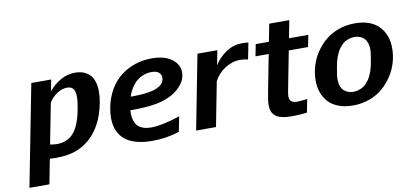

<svg xmlns="http://www.w3.org/2000/svg" viewBox="-76 -903 2867 1348"><g transform="rotate(-10 1358.0 -228.5)"><path d="M635.3 -389.2Q635.3 -316.9 607.4 -232.2Q579.6 -147.5 523.9 -85.9Q477.1 -35.2 413.6 -8.5Q350.1 18.1 256.3 18.1Q230 18.1 213.9 16.6L179.7 192.9H37.6L178.2 -529.8H319.8L304.2 -448.7Q342.3 -494.6 390.6 -521.2Q439 -547.9 493.7 -547.9Q514.2 -547.9 532.7 -543.9Q551.3 -540 570.6 -529.3Q589.8 -518.6 603.8 -501.5Q617.7 -484.4 626.5 -455.6Q635.3 -426.8 635.3 -389.2ZM282.7 -76.2Q316.9 -76.2 344.7 -87.4Q372.6 -98.6 391.8 -117.4Q411.1 -136.2 426 -164.6Q440.9 -192.9 450 -222.7Q459 -252.4 466.3 -290Q477.1 -346.7 477.1 -378.4Q477.1 -418.5 462.9 -436.3Q448.7 -454.1 419.4 -454.1Q383.8 -454.1 347.7 -430.7Q311.5 -407.2 289.1 -369.6L232.9 -81.5Q258.8 -76.2 282.7 -76.2Z M1040 -553.2Q1131.3 -553.2 1182.6 -514.9Q1233.9 -476.6 1233.9 -419.9Q1233.9 -365.2 1187.3 -316.7Q1140.6 -268.1 1057.6 -243.2Q981 -220.2 843.3 -220.2H829.6Q829.1 -212.9 829.1 -199.2Q829.1 -168 837.4 -144.8Q845.7 -121.6 857.9 -108.6Q870.1 -95.7 887.9 -88.1Q905.8 -80.6 921.4 -78.4Q937 -76.2 955.6 -76.2Q1029.8 -76.2 1159.7 -119.1L1138.7 -12.2Q1048.3 18.1 943.8 18.1Q885.7 18.1 840.6 6.6Q795.4 -4.9 766.8 -23.9Q738.3 -43 719.7 -70.3Q701.2 -97.7 693.8 -127.2Q686.5 -156.7 686.5 -191.4Q686.5 -226.1 694.3 -265.1Q708 -335 740.7 -390.4Q773.4 -445.8 819.3 -481Q865.2 -516.1 921.4 -534.7Q977.5 -553.2 1040 -553.2ZM861.8 -314Q1090.8 -314 1090.8 -407.7Q1090.8 -428.7 1074.7 -443.8Q1058.6 -459 1022 -459Q1007.8 -459 992.9 -456.5Q978 -454.1 956.5 -445.1Q935.1 -436 916.5 -421.1Q897.9 -406.2 879.4 -378.4Q860.8 -350.6 848.6 -314Z M1705.6 -428.2Q1675.8 -435.1 1649.9 -435.1Q1593.3 -435.1 1541.5 -401.9Q1489.7 -368.7 1462.9 -316.4L1401.4 0H1259.8L1362.8 -529.8H1504.4L1484.4 -426.8Q1521.5 -482.4 1572.5 -515.1Q1623.5 -547.9 1683.1 -547.9Q1713.9 -547.9 1728.5 -544.9Z M1945.8 -171.9Q1939 -136.7 1939 -123.5Q1939 -100.6 1951.7 -88.4Q1964.4 -76.2 1996.1 -76.2Q2016.1 -76.2 2066.4 -83L2047.9 11.2Q1987.3 18.1 1944.8 18.1Q1900.4 18.1 1870.1 11.2Q1839.8 4.4 1823 -9.8Q1806.2 -23.9 1799.1 -42.5Q1792 -61 1792 -86.9Q1792 -119.1 1806.2 -189.9L1855 -440.9H1760.7L1777.3 -524.9H1871.1L1895.5 -649.9H2038.6L2014.2 -524.9H2152.3L2135.7 -440.9H1998Z M2299.8 -182.1Q2299.8 -152.8 2308.3 -131.1Q2316.9 -109.4 2331.3 -97.9Q2345.7 -86.4 2361.3 -81.3Q2377 -76.2 2394.5 -76.2Q2414.6 -76.2 2432.4 -81.8Q2450.2 -87.4 2463.4 -95Q2476.6 -102.5 2488.8 -116.2Q2501 -129.9 2508.8 -140.6Q2516.6 -151.4 2524.2 -169.2Q2531.7 -187 2535.4 -196Q2539.1 -205.1 2543.5 -222.9Q2547.9 -240.7 2548.3 -244.1Q2548.8 -247.6 2551.3 -260.3Q2551.8 -262.2 2552 -263.2Q2552.2 -264.2 2552.2 -265.1Q2563 -320.8 2563 -348.1Q2563 -377.4 2554.4 -399.2Q2545.9 -420.9 2531.5 -432.4Q2517.1 -443.8 2501.5 -449Q2485.8 -454.1 2468.3 -454.1Q2448.2 -454.1 2430.4 -448.5Q2412.6 -442.9 2399.4 -435.3Q2386.2 -427.7 2374 -414.1Q2361.8 -400.4 2354 -389.6Q2346.2 -378.9 2338.6 -361.1Q2331.1 -343.3 2327.4 -334.2Q2323.7 -325.2 2319.3 -307.4Q2314.9 -289.6 2314.5 -286.1Q2314 -282.7 2311.5 -270Q2311 -268.1 2310.8 -267.1Q2310.5 -266.1 2310.5 -265.1Q2299.8 -209.5 2299.8 -182.1ZM2147 -199.2Q2147 -249.5 2161.1 -299.3Q2175.3 -349.1 2204.3 -393.8Q2233.4 -438.5 2273.2 -472.9Q2313 -507.3 2368.2 -527.6Q2423.3 -547.9 2486.3 -547.9Q2599.6 -547.9 2657.7 -487.5Q2715.8 -427.2 2715.8 -331.1Q2715.8 -280.8 2701.7 -231Q2687.5 -181.2 2658.4 -136.2Q2629.4 -91.3 2589.6 -56.9Q2549.8 -22.5 2494.6 -2.2Q2439.5 18.1 2376.5 18.1Q2318.8 18.1 2274.2 1.2Q2229.5 -15.6 2202.1 -45.4Q2174.8 -75.2 2160.9 -114Q2147 -152.8 2147 -199.2Z"/></g></svg>

Font: Aurulent Sans
Style: BoldItalic
Weight: 700
Italic angle: -11°
Version: Version 2007.05.04